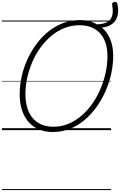

<svg xmlns="http://www.w3.org/2000/svg" viewBox="-20 -1336 1233 1971"><path d="M523 19Q445 19 381.5 -7Q318 -33 274 -83Q230 -133 206 -204.5Q182 -276 182 -367Q182 -457 202 -548Q222 -639 260.5 -724Q299 -809 353.5 -883Q408 -957 477 -1012.5Q546 -1068 628 -1099Q710 -1130 802 -1130Q853 -1130 895.5 -1119Q938 -1108 973 -1086Q1028 -1088 1063 -1101.5Q1098 -1115 1115.5 -1140.5Q1133 -1166 1136.5 -1203.5Q1140 -1241 1131 -1291Q1129 -1301 1136 -1307.5Q1143 -1314 1153.5 -1315.5Q1164 -1317 1172.5 -1314Q1181 -1311 1184 -1301Q1195 -1252 1192 -1209.5Q1189 -1167 1170.5 -1134.5Q1152 -1102 1116.5 -1080.5Q1081 -1059 1026 -1053Q1082 -1006 1112 -932.5Q1142 -859 1142 -763Q1142 -673 1122 -580.5Q1102 -488 1063.5 -400.5Q1025 -313 970.5 -237Q916 -161 847.5 -103.5Q779 -46 697.5 -13.5Q616 19 523 19ZM529 -35Q611 -35 683.5 -65.5Q756 -96 818 -149.5Q880 -203 929 -273.5Q978 -344 1012.5 -425.5Q1047 -507 1065 -592Q1083 -677 1083 -759Q1083 -836 1063.5 -895Q1044 -954 1007 -994.5Q970 -1035 917 -1056Q864 -1077 796 -1077Q715 -1077 642.5 -1048.5Q570 -1020 508 -968.5Q446 -917 396.5 -849Q347 -781 312.5 -701.5Q278 -622 259.5 -538Q241 -454 241 -370Q241 -290 260.5 -227.5Q280 -165 317 -122Q354 -79 407.5 -57Q461 -35 529 -35ZM0 605H1120V615H0ZM0 -20H1120V0H0ZM0 -505H1120V-500H0ZM0 -1125H1120V-1115H0Z"/></svg>

Font: Playwrite CU Guides
Style: Regular
Weight: 400
Designer: Veronika Burian, José Scaglione
Foundry: TypeTogether
Version: Version 1.003